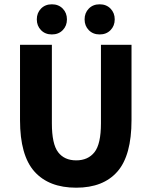

<svg xmlns="http://www.w3.org/2000/svg" viewBox="-20 -860 705 892"><path d="M334 12Q207 12 140 -63Q73 -138 73 -302V-652H221V-287Q221 -191 250 -153Q279 -115 334 -115Q389 -115 419 -153Q449 -191 449 -287V-652H591V-302Q591 -138 525.5 -63Q460 12 334 12ZM221 -700Q190 -700 170.5 -720Q151 -740 151 -770Q151 -800 170.5 -820Q190 -840 221 -840Q252 -840 271.5 -820Q291 -800 291 -770Q291 -740 271.5 -720Q252 -700 221 -700ZM443 -700Q412 -700 392.5 -720Q373 -740 373 -770Q373 -800 392.5 -820Q412 -840 443 -840Q474 -840 493.5 -820Q513 -800 513 -770Q513 -740 493.5 -720Q474 -700 443 -700Z"/></svg>

Font: TT Toshiba Sans
Style: Bold
Weight: 700
Designer: Paul D. Hunt
Foundry: Toshiba Corporation
Version: Version 2.020;PS 2.000;hotconv 1.0.86;makeotf.lib2.5.63406